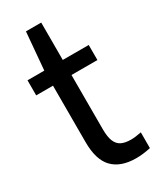

<svg xmlns="http://www.w3.org/2000/svg" viewBox="-192 -801 720 872"><g transform="rotate(-30 167.5 -365.0)"><path d="M327.5 -82V0.5Q288 9.5 251.5 9.5Q171.5 9.5 129.8 -33Q88 -75.5 88 -168.5V-465H0V-544H88L105 -740H185V-544H321V-465H185V-180.5Q185 -141 194.2 -118Q203.5 -95 222.8 -85.2Q242 -75.5 273.5 -75.5Q295 -75.5 327.5 -82Z"/></g></svg>

Font: Encode Sans Condensed Medium
Style: Regular
Weight: 500
Width: 3
Designer: Multiple Designers
Foundry: Impallari Type
Version: Version 2.000